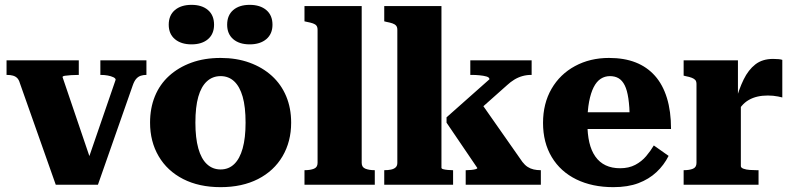

<svg xmlns="http://www.w3.org/2000/svg" viewBox="-20 -762 3269 792"><path d="M457 -433Q457 -439 447.5 -443.5Q438 -448 424.5 -450.5Q411 -453 396 -453H394V-513H584V-453H583Q571 -453 560.5 -449.5Q550 -446 542 -437Q534 -428 528 -411L384 0H210L62 -419Q58 -433 51 -440Q44 -447 33.5 -450Q23 -453 9 -453H7V-513H305V-453H303Q288 -453 273 -452Q258 -451 248 -449.5Q238 -448 238 -444L363 -76L340 -93Z M1181 -256Q1181 -178 1145.5 -117.5Q1110 -57 1044.5 -23.5Q979 10 890 10Q801 10 735.5 -23.5Q670 -57 634.5 -117.5Q599 -178 599 -256Q599 -316 619 -365Q639 -414 677.5 -449Q716 -484 769.5 -503.5Q823 -523 890 -523Q956 -523 1009.5 -503.5Q1063 -484 1101.5 -449Q1140 -414 1160.5 -365Q1181 -316 1181 -256ZM786 -256Q786 -193 798 -150Q810 -107 833.5 -85Q857 -63 890 -63Q923 -63 946 -85Q969 -107 981 -150Q993 -193 993 -256Q993 -321 981 -363Q969 -405 946 -426.5Q923 -448 890 -448Q857 -448 833.5 -426.5Q810 -405 798 -363Q786 -321 786 -256ZM863 -660Q863 -622 838 -600.5Q813 -579 770 -579Q727 -579 701.5 -600.5Q676 -622 676 -660Q676 -699 701.5 -720.5Q727 -742 770 -742Q813 -742 838 -720.5Q863 -699 863 -660ZM1104 -660Q1104 -622 1078.5 -600.5Q1053 -579 1010 -579Q967 -579 942 -600.5Q917 -622 917 -660Q917 -699 942 -720.5Q967 -742 1010 -742Q1053 -742 1078.5 -720.5Q1104 -699 1104 -660Z M1472 -737V-90Q1472 -72 1487.5 -66Q1503 -60 1525 -60H1526V0H1236V-60H1237Q1260 -60 1275 -66Q1290 -72 1290 -90V-639Q1290 -650 1285.5 -656Q1281 -662 1271 -665.5Q1261 -669 1245 -672L1236 -674V-737Z M2211 0H1901V-60H1904Q1913 -60 1923.5 -61Q1934 -62 1941.5 -64Q1949 -66 1949 -69L1822 -256V-278L1999 -435Q1999 -443 1986.5 -446.5Q1974 -450 1957.5 -451.5Q1941 -453 1927 -453H1920V-513H2173V-453H2171Q2152 -453 2134.5 -448Q2117 -443 2101.5 -433.5Q2086 -424 2072 -411L1919 -275L1955 -351L2135 -94Q2145 -81 2156.5 -73.5Q2168 -66 2181.5 -63Q2195 -60 2209 -60H2211ZM1801 -737V-70Q1801 -66 1808.5 -64Q1816 -62 1827 -61Q1838 -60 1846 -60H1849V0H1565V-60H1566Q1581 -60 1593 -62.5Q1605 -65 1612 -71.5Q1619 -78 1619 -90V-639Q1619 -650 1614 -656Q1609 -662 1599 -665.5Q1589 -669 1573 -672L1565 -674V-737Z M2403 -254Q2403 -209 2411 -174.5Q2419 -140 2436 -116Q2453 -92 2478.5 -80Q2504 -68 2538 -68Q2574 -68 2600.5 -82Q2627 -96 2645.5 -118Q2664 -140 2677 -162L2738 -119Q2719 -81 2688 -52Q2657 -23 2613.5 -6.5Q2570 10 2510 10Q2423 10 2357.5 -22Q2292 -54 2256 -114Q2220 -174 2220 -255Q2220 -335 2255 -395.5Q2290 -456 2352 -489.5Q2414 -523 2492 -523Q2555 -523 2602 -504.5Q2649 -486 2681.5 -449.5Q2714 -413 2731 -358Q2748 -303 2748 -230H2376V-299H2600L2578 -271Q2577 -322 2572 -356Q2567 -390 2557 -410Q2547 -430 2532 -439Q2517 -448 2496 -448Q2475 -448 2458 -437Q2441 -426 2429 -402.5Q2417 -379 2410 -342.5Q2403 -306 2403 -254Z M3207 -515V-360Q3199 -362 3189.5 -364Q3180 -366 3169 -367Q3158 -368 3147 -368Q3124 -368 3104.5 -363.5Q3085 -359 3068.5 -349.5Q3052 -340 3039 -324.5Q3026 -309 3015 -286L3014 -342Q3028 -394 3047.5 -434Q3067 -474 3096 -496.5Q3125 -519 3169 -519Q3182 -519 3192 -518Q3202 -517 3207 -515ZM2800 0V-60H2801Q2824 -60 2838.5 -66Q2853 -72 2853 -90V-415Q2853 -426 2848.5 -431.5Q2844 -437 2834 -441Q2824 -445 2808 -448L2800 -450V-513H3024V-350L3036 -362V-77Q3036 -70 3047 -66Q3058 -62 3073 -61Q3088 -60 3100 -60H3109V0Z"/></svg>

Font: Roboto Serif 36pt
Style: Bold
Weight: 700
Version: Version 1.008